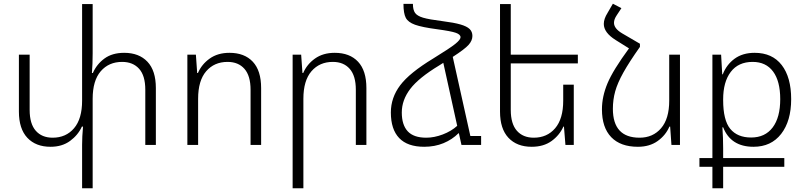

<svg xmlns="http://www.w3.org/2000/svg" viewBox="-20 -782 4349 1036"><path d="M821 -307V0H764V-298Q764 -374 730.5 -411Q697 -448 639 -448Q567 -448 523.5 -397.5Q480 -347 480 -249V234H423V-1Q423 -44 428 -99H422Q401 -53 358 -21.5Q315 10 253 10Q173 10 127.5 -38.5Q82 -87 82 -180V-487H140V-189Q140 -114 173 -76.5Q206 -39 264 -39Q336 -39 379.5 -90Q423 -141 423 -239V-760H480V-495Q480 -436 476 -388H481Q502 -436 544 -466.5Q586 -497 650 -497Q730 -497 775.5 -449Q821 -401 821 -307Z M991 -487H1037L1044 -388H1048Q1068 -435 1111.5 -466Q1155 -497 1218 -497Q1299 -497 1344 -449Q1389 -401 1389 -307V0H1332V-298Q1332 -373 1299 -410.5Q1266 -448 1208 -448Q1136 -448 1092.5 -397.5Q1049 -347 1049 -249V0H991Z M1559 -487H1605L1612 -388H1616Q1636 -435 1679.5 -466Q1723 -497 1786 -497Q1867 -497 1912 -449Q1957 -401 1957 -307V0H1900V-298Q1900 -373 1867 -410.5Q1834 -448 1776 -448Q1704 -448 1660.5 -397.5Q1617 -347 1617 -249V234H1559Z M2576 -48V0H2471H2470L2456 -63H2454Q2420 -29 2373 -9.5Q2326 10 2269 10Q2179 10 2134 -37Q2089 -84 2089 -175Q2089 -255 2139.5 -322Q2190 -389 2317 -466Q2408 -522 2436.5 -545Q2465 -568 2465 -581Q2465 -596 2439.5 -605Q2414 -614 2340 -624Q2257 -635 2219.5 -648.5Q2182 -662 2169.5 -686Q2157 -710 2157 -761H2208Q2208 -729 2219.5 -712.5Q2231 -696 2263 -686.5Q2295 -677 2367 -668Q2430 -660 2464.5 -650Q2499 -640 2514 -625.5Q2529 -611 2529 -588Q2529 -563 2508.5 -540Q2488 -517 2423 -475L2518 -48ZM2447 -103 2372 -443 2350 -429Q2239 -362 2193.5 -302Q2148 -242 2148 -175Q2148 -108 2180 -73.5Q2212 -39 2280 -39Q2323 -39 2369 -56.5Q2415 -74 2447 -103Z M2736 -440V-189Q2736 -114 2769 -76.5Q2802 -39 2860 -39Q2932 -39 2975.5 -90Q3019 -141 3019 -239V-325H3076V0H3031L3023 -99H3020Q2999 -52 2956 -21Q2913 10 2849 10Q2769 10 2723.5 -38.5Q2678 -87 2678 -180V-760H2736V-487H3098V-440Z M3649 -487V0H3603L3596 -99H3592Q3572 -52 3528.5 -21Q3485 10 3422 10Q3328 10 3278 -42Q3228 -94 3228 -192Q3228 -261 3258 -332.5Q3288 -404 3374 -521L3302 -566Q3238 -606 3238 -653Q3238 -680 3258 -712L3287 -762L3333 -738L3308 -700Q3293 -678 3293 -659Q3293 -628 3337 -602L3433 -546V-529Q3375 -447 3343.5 -390.5Q3312 -334 3299.5 -289Q3287 -244 3287 -195Q3287 -39 3431 -39Q3503 -39 3547 -90Q3591 -141 3591 -239V-487Z M3824 118H3754V71H3824V-487H3871L3877 -381H3880Q3900 -433 3943.5 -465Q3987 -497 4052 -497Q4147 -497 4198 -431Q4249 -365 4249 -247Q4249 -129 4195 -59.5Q4141 10 4046 10Q3923 10 3882 -95H3878Q3882 -38 3882 19V71H4212V118H3882V234H3824ZM4190 -247Q4190 -344 4151.5 -396Q4113 -448 4041 -448Q3964 -448 3923 -394Q3882 -340 3882 -246V-242Q3882 -133 3920.5 -86.5Q3959 -40 4033 -40Q4108 -40 4149 -94Q4190 -148 4190 -247Z"/></svg>

Font: Noto Sans Armenian Light
Style: Regular
Weight: 300
Designer: Monotype Design team
Foundry: Monotype Imaging Inc.
Version: Version 1.000